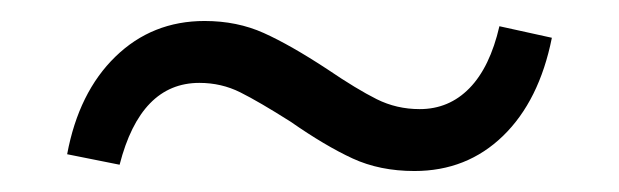

<svg xmlns="http://www.w3.org/2000/svg" viewBox="-20 -321 590 183"><path d="M257 -205Q227 -224 209 -233Q191 -242 170 -242Q114 -242 94 -164L44 -174Q55 -233 90 -267Q125 -301 175 -301Q206 -301 231.5 -289.5Q257 -278 292 -255Q320 -236 339 -226.5Q358 -217 380 -217Q408 -217 427.5 -237Q447 -257 456 -296L506 -285Q494 -225 459.5 -191.5Q425 -158 375 -158Q342 -158 316 -170Q290 -182 257 -205Z"/></svg>

Font: Ysabeau Infant Medium
Style: Regular
Weight: 500
Designer: Christian Thalmann (Catharsis Fonts)
Version: Version 0.003